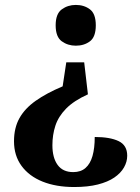

<svg xmlns="http://www.w3.org/2000/svg" viewBox="-20 -560 562 772"><path d="M333.5 -180.7Q276.8 -155 245.7 -123.2Q214.6 -91.3 202.7 -54.6Q190.7 -17.8 190.7 23.9Q190.7 74.2 211.7 103.1Q232.7 132 274.4 132Q304.8 132 323.8 115.4Q342.8 98.9 351.9 67.3Q360.9 35.8 360.9 -9.2Q422.4 -9.2 456.9 7.4Q491.5 24 491.5 66Q491.5 90.6 478.5 113.3Q465.6 136 439.7 153.8Q413.8 171.5 373.5 181.8Q333.3 192 278.4 192Q205.5 192 151.2 170.2Q96.9 148.4 66.6 107Q36.3 65.7 36.3 8.1Q36.3 -45.7 58.1 -84.8Q79.9 -123.9 123.5 -154.7Q167.1 -185.5 231.9 -212.8L246.5 -309.5H318.5ZM284.8 -540.2Q318.3 -540.2 341.8 -522.3Q365.2 -504.4 365.2 -458.2Q365.2 -411.7 341.8 -394Q318.3 -376.3 284.8 -376.3Q252.8 -376.3 228.3 -394Q203.8 -411.7 203.8 -458.2Q203.8 -504.4 228.3 -522.3Q252.8 -540.2 284.8 -540.2Z"/></svg>

Font: Noto Serif Telugu
Style: Regular
Weight: 400
Designer: Jelle Bosma - Monotype Design Team
Foundry: Monotype Imaging Inc.
Version: Version 2.003